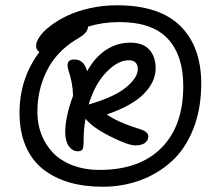

<svg xmlns="http://www.w3.org/2000/svg" viewBox="-20 -877 839 730"><path d="M369.1 -167Q299.8 -167 243.2 -183.6Q186.5 -200.2 143.8 -233.6Q101.1 -267.1 77.6 -321.8Q54.2 -376.5 54.2 -448.2Q54.2 -578.6 129.9 -679.2Q117.2 -686.5 117.2 -703.1Q117.2 -718.3 130.9 -738Q144.5 -757.8 171.9 -778.8Q199.2 -799.8 235.4 -817.1Q271.5 -834.5 321.3 -845.7Q371.1 -856.9 424.8 -856.9Q585.9 -856.9 665.5 -778.3Q745.1 -699.7 745.1 -559.1Q745.1 -463.4 715.3 -387.7Q685.5 -312 633.5 -264.4Q581.5 -216.8 514.2 -191.9Q446.8 -167 369.1 -167ZM122.1 -451.2Q122.1 -405.8 137.2 -366.5Q152.3 -327.1 181.2 -296.6Q210 -266.1 255.9 -248.5Q301.8 -231 358.9 -231Q510.3 -231 593.5 -314.5Q676.8 -397.9 676.8 -549.8Q676.8 -667 617.4 -730.2Q558.1 -793.5 432.1 -793Q371.1 -793 314.9 -775.9Q314 -762.2 303.7 -751.2Q293.5 -740.2 267.1 -725.1Q194.3 -680.2 158.2 -608.2Q122.1 -536.1 122.1 -451.2ZM275.9 -301.8Q255.9 -301.8 241.9 -321Q228 -340.3 228 -375Q228 -432.1 257.8 -513.2Q256.3 -563 240.2 -609.9Q227.5 -650.9 262.2 -650.9Q300.3 -650.9 311 -606Q341.3 -660.2 383.5 -687.5Q425.8 -714.8 475.1 -714.8Q523.9 -714.8 547.9 -688Q571.8 -661.1 571.8 -617.2Q571.8 -565.9 526.9 -520.3Q481.9 -474.6 386.2 -441.9Q426.3 -413.1 502 -389.2Q543.9 -378.4 543.9 -358.9Q543.9 -342.8 531 -333.5Q518.1 -324.2 495.1 -324.2Q466.8 -324.2 398.7 -358.6Q330.6 -393.1 305.2 -425.8Q297.9 -386.7 297.9 -340.8Q297.9 -316.4 293.5 -309.1Q289.1 -301.8 275.9 -301.8ZM469.2 -647.9Q428.2 -647.9 384.3 -602.5Q340.3 -557.1 316.9 -479L320.8 -481Q415.5 -508.3 459.7 -545.2Q503.9 -582 503.9 -613.8Q503.9 -647.9 469.2 -647.9Z"/></svg>

Font: Shantell Sans Irregular
Style: Regular
Weight: 300
Designer: Stephen Nixon, Anya Danilova, Shantell Martin
Foundry: Arrow Type
Version: Version 1.006;[9816181b4]